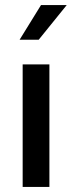

<svg xmlns="http://www.w3.org/2000/svg" viewBox="-20 -739 292 754"><path d="M174 -5V-486H69V-5ZM141 -719 57 -583H132L242 -719Z"/></svg>

Font: Falling Sky
Style: Light
Weight: 400
Designer: Paul D. Hunt
Foundry: Adobe Systems Incorporated
Version: Version 1.02